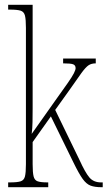

<svg xmlns="http://www.w3.org/2000/svg" viewBox="-20 -780 448 800"><path d="M14 0V-20H21Q52 -20 66 -24.5Q80 -29 84 -45Q88 -61 88 -96V-664Q88 -699 84 -715Q80 -731 66 -735.5Q52 -740 21 -740H14V-760H116V-373Q116 -355 116 -327.5Q116 -300 115.5 -272Q115 -244 112 -222L211 -362Q244 -408 262.5 -434.5Q281 -461 288 -475Q295 -489 295 -496Q295 -508 285 -512Q275 -516 243 -516V-536H379V-516Q361 -516 349 -508Q337 -500 319.5 -476Q302 -452 268 -403L210 -322L311 -114Q335 -61 352.5 -40.5Q370 -20 401 -20H408V0H402Q375 0 357.5 -6.5Q340 -13 324.5 -34.5Q309 -56 287 -101L192 -295L116 -188V-96Q116 -61 120 -45Q124 -29 137 -24.5Q150 -20 178 -20H181V0Z"/></svg>

Font: Noto Serif Tamil ExtraCondensed Thin
Style: Italic
Weight: 100
Width: 2
Italic angle: -12°
Designer: Indian Type Foundry, Tom Grace, and the Monotype Design Team
Foundry: Monotype Imaging Inc.
Version: Version 2.003; ttfautohint (v1.8.4.7-5d5b)